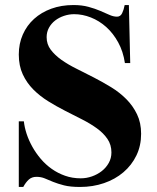

<svg xmlns="http://www.w3.org/2000/svg" viewBox="-20 -723 618 758"><path d="M537.1 -194.8Q537.1 -238.3 521 -271.7Q504.9 -305.2 478.8 -331.5Q452.6 -357.9 419.2 -378.4Q385.7 -398.9 350.6 -417Q315.4 -435.1 282 -451.7Q248.5 -468.3 222.4 -486.8Q196.3 -505.4 180.2 -526.9Q164.1 -548.3 164.1 -576.2Q164.1 -596.7 173.3 -613.5Q182.6 -630.4 197.8 -642.1Q212.9 -653.8 232.7 -660.4Q252.4 -667 272.9 -667Q305.7 -667 338.6 -654.1Q371.6 -641.1 399.2 -616.5Q426.8 -591.8 446.5 -555.9Q466.3 -520 473.1 -474.1H494.1L488.8 -703.1H472.2Q468.8 -684.6 462.2 -670.9Q455.6 -657.2 441.9 -657.2Q427.7 -657.2 411.9 -664.3Q396 -671.4 375.5 -680.2Q355 -689 329.1 -696Q303.2 -703.1 270 -703.1Q222.2 -703.1 182.6 -688.7Q143.1 -674.3 114.5 -648.4Q85.9 -622.6 70.1 -586.7Q54.2 -550.8 54.2 -507.8Q54.2 -463.4 69.8 -429.7Q85.4 -396 111.3 -369.9Q137.2 -343.8 169.9 -323.5Q202.6 -303.2 237.1 -285.6Q271.5 -268.1 304.2 -251.5Q336.9 -234.9 362.8 -216.1Q388.7 -197.3 404.3 -174.3Q419.9 -151.4 419.9 -121.1Q419.9 -98.6 409.4 -79.8Q398.9 -61 381.8 -47.6Q364.7 -34.2 343 -26.6Q321.3 -19 298.8 -19Q265.6 -19 237.1 -29.1Q208.5 -39.1 184.3 -56.2Q160.2 -73.2 140.9 -95.9Q121.6 -118.7 107.7 -143.6Q93.8 -168.5 85.2 -194.3Q76.7 -220.2 74.2 -244.1H54.2V15.1H71.8Q81.5 -2.9 93.5 -13.9Q105.5 -24.9 124 -24.9Q142.1 -24.9 157 -18.6Q171.9 -12.2 189.9 -4.9Q208 2.4 232.9 8.8Q257.8 15.1 295.9 15.1Q346.7 15.1 390.6 0Q434.6 -15.1 467.3 -43Q500 -70.8 518.6 -109.4Q537.1 -147.9 537.1 -194.8Z"/></svg>

Font: Galatia SIL
Style: Bold
Weight: 700
Designer: Development by SIL's NRSI team
Version: Version 2.1